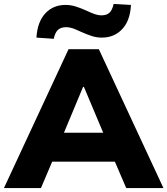

<svg xmlns="http://www.w3.org/2000/svg" viewBox="-33 -955 850 975"><path d="M-13 0 315 -705H469L797 0H608L525 -193L597 -134H185L257 -193L175 0ZM389 -514 273 -236 245 -281H537L510 -236L393 -514ZM240 -758 152 -764Q157 -844 197 -887Q237 -930 300 -930Q326 -930 351.5 -922Q377 -914 406 -901Q431 -889 449 -883Q467 -877 481 -877Q510 -877 524 -891.5Q538 -906 544 -935L632 -930Q628 -850 587.5 -807Q547 -764 484 -764Q457 -764 431.5 -772.5Q406 -781 377 -794Q352 -806 335.5 -811.5Q319 -817 303 -817Q275 -817 260.5 -802.5Q246 -788 240 -758Z"/></svg>

Font: Nunito Sans 10pt Black
Style: Regular
Weight: 900
Designer: Vernon Adams
Foundry: Vernon Adams
Version: Version 3.101;gftools[0.9.27]